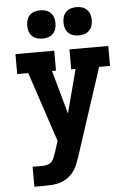

<svg xmlns="http://www.w3.org/2000/svg" viewBox="-62 -804 725 1055"><g transform="rotate(-5 300.0 -276.5)"><path d="M84 205V95H137Q151 95 164.5 91.5Q178 88 188 78Q198 68 203 55Q208 42 212 29H213V28L233 -35L105 -420H44V-530H258V-420H236L303 -180L366 -420H342V-530H556V-420H496L338 63Q331 84 322.5 105Q314 126 300 144Q286 162 267.5 175Q249 188 227 195Q205 202 182.5 203.5Q160 205 137 205ZM400 -602Q384 -602 369 -606.5Q354 -611 342.5 -622.5Q331 -634 326.5 -649Q322 -664 322 -680Q322 -696 326.5 -711Q331 -726 342.5 -737.5Q354 -749 369 -753.5Q384 -758 400 -758Q416 -758 431 -753.5Q446 -749 457.5 -737.5Q469 -726 473.5 -711Q478 -696 478 -680Q478 -664 473.5 -649Q469 -634 457.5 -622.5Q446 -611 431 -606.5Q416 -602 400 -602ZM200 -602Q184 -602 169 -606.5Q154 -611 142.5 -622.5Q131 -634 126.5 -649Q122 -664 122 -680Q122 -696 126.5 -711Q131 -726 142.5 -737.5Q154 -749 169 -753.5Q184 -758 200 -758Q216 -758 231 -753.5Q246 -749 257.5 -737.5Q269 -726 273.5 -711Q278 -696 278 -680Q278 -664 273.5 -649Q269 -634 257.5 -622.5Q246 -611 231 -606.5Q216 -602 200 -602Z"/></g></svg>

Font: Iosevka Slab XBdEx
Style: Regular
Weight: 800
Width: 7
Monospace: yes
Designer: Belleve Invis
Foundry: Belleve Invis
Version: Version 11.1.0; ttfautohint (v1.8.3)